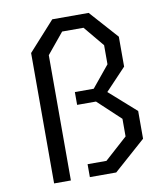

<svg xmlns="http://www.w3.org/2000/svg" viewBox="-85 -836 790 907"><g transform="rotate(-10 310.0 -382.5)"><path d="M401.5 -765H227L101 -625.5V0H181.5V-601L263 -700H365.5L447 -602V-510.5L363 -408H272.5V-346.5H363L472 -244.5V-160L363 -62H272.5V0H399L551.5 -135V-268L423.5 -381.5L522.5 -486V-629.5Z"/></g></svg>

Font: Monaspace Krypton Light
Style: Regular
Weight: 300
Designer: Riley Cran & the Lettermatic Team
Foundry: Lettermatic
Version: Version 1.101 (Monaspace Krypton)